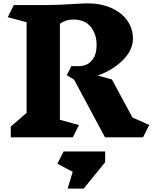

<svg xmlns="http://www.w3.org/2000/svg" viewBox="-20 -817 907 1141"><path d="M830 -1H604L420 -344L377 -370L404 -424H448Q497 -424 525.5 -457Q554 -490 554 -549Q554 -616 518.5 -658.5Q483 -701 415 -701Q372 -701 336 -676V-105L449 -74L413 -1H44V-65L138 -146V-685L26 -715L62 -787H243Q328 -787 412 -793Q472 -797 501 -797Q580 -797 641.5 -769.5Q703 -742 736.5 -694.5Q770 -647 770 -588Q770 -519 710 -459.5Q650 -400 561 -368L645 -345L767 -119L867 -74ZM605 147 477 304H382L412 204L321 156L358 83H605Z"/></svg>

Font: Inknut Antiqua ExtraBold
Style: Regular
Weight: 800
Designer: Claus Eggers Sørensen
Foundry: Claus Eggers Sørensen
Version: Version 1.003; ttfautohint (v1.8.2) -l 8 -r 50 -G 200 -x 14 